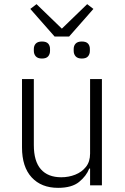

<svg xmlns="http://www.w3.org/2000/svg" viewBox="-20 -893 603 925"><path d="M414 0V-81H410Q396 -45 361 -16.5Q326 12 260 12Q179 12 132.5 -38.5Q86 -89 86 -183V-512H143V-194Q143 -116 177 -77.5Q211 -39 275 -39Q311 -39 342.5 -51.5Q374 -64 394 -89Q414 -114 414 -153V-512H471V0ZM313 -717H243L126 -850L156 -873L278 -755L400 -873L430 -850ZM182 -611Q162 -611 152.5 -621.5Q143 -632 143 -648V-657Q143 -673 152.5 -683Q162 -693 182 -693Q203 -693 212 -683Q221 -673 221 -657V-648Q221 -632 212 -621.5Q203 -611 182 -611ZM374 -611Q354 -611 344.5 -621.5Q335 -632 335 -648V-657Q335 -673 344.5 -683Q354 -693 374 -693Q395 -693 404 -683Q413 -673 413 -657V-648Q413 -632 404 -621.5Q395 -611 374 -611Z"/></svg>

Font: IBM Plex Sans Light
Style: Regular
Weight: 300
Designer: Mike Abbink, Paul van der Laan, Pieter van Rosmalen
Foundry: Bold Monday
Version: Version 3.201